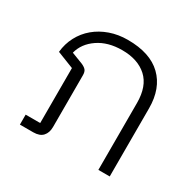

<svg xmlns="http://www.w3.org/2000/svg" viewBox="-125 -695 853 835"><g transform="rotate(30 301.0 -277.0)"><path d="M69 -50H142V-326L58 -359Q62 -401 81 -437Q100 -473 131 -499Q162 -525 203 -539.5Q244 -554 292 -554Q404 -554 462 -498Q520 -442 520 -342V0H463V-336Q463 -420 417.5 -461.5Q372 -503 293 -503Q222 -503 173.5 -470Q125 -437 112 -386L169 -364Q185 -357 192 -348.5Q199 -340 199 -323V-63Q199 -34 183.5 -17Q168 0 136 0H69Z"/></g></svg>

Font: IBM Plex Thai Light
Style: Regular
Weight: 300
Designer: Mike Abbink, Paul van der Laan, Pieter van Rosmalen, Ben Mitchell, Mark Frömberg
Foundry: Bold Monday
Version: Version 1.0